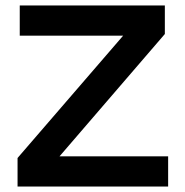

<svg xmlns="http://www.w3.org/2000/svg" viewBox="-20 -680 673 700"><path d="M197 -110H593V0H44V-104L429 -550H52V-660H581V-556Z"/></svg>

Font: Elaine Sans SemiBold
Style: Regular
Weight: 600
Designer: Wei Huang
Foundry: Wei Huang
Version: Version 2.001;December 24, 2019;FontCreator 12.0.0.2547 64-b